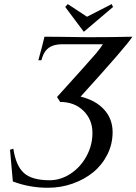

<svg xmlns="http://www.w3.org/2000/svg" viewBox="-20 -911 664 934"><path d="M221.2 -34.2Q274.9 -34.2 323.2 -65.9Q371.6 -97.7 400.6 -150.9Q429.7 -204.1 429.7 -264.2Q429.7 -329.1 386 -372.1Q342.3 -415 272.9 -415L257.3 -439Q422.9 -622.1 448.2 -652.3Q471.2 -680.2 480.5 -695.8H283.2Q242.7 -695.8 219.2 -679.9Q195.8 -664.1 185.5 -631.3L181.2 -617.7H166.5Q187.5 -693.4 196.3 -732.4Q214.8 -732.4 268.1 -731.9Q321.3 -731.4 367.2 -730.5L413.1 -730Q521.5 -730 624 -732.4Q597.7 -689.5 372.1 -440.9Q445.3 -423.3 486.6 -377.9Q527.8 -332.5 527.8 -268.1Q527.8 -210 502.2 -159.2Q476.6 -108.4 433.6 -73.2Q390.6 -38.1 333.3 -17.8Q275.9 2.4 213.4 2.4Q123 2.4 42.5 -28.3Q41 -43.9 36.4 -95.9Q31.7 -147.9 28.8 -182.6L44.9 -187.5Q57.1 -105 96.2 -69.6Q135.3 -34.2 221.2 -34.2ZM387.7 -756.3 297.4 -877 309.6 -891.1 403.3 -829.6 523.4 -891.1 529.8 -877Z"/></svg>

Font: Flanker
Style: Italic
Weight: 400
Italic angle: -12°
Designer: Flanker
Version: Version 2.027